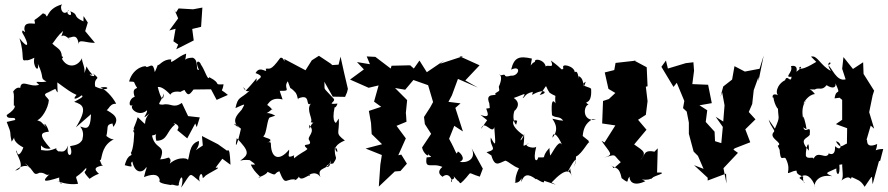

<svg xmlns="http://www.w3.org/2000/svg" viewBox="-20 -825 4105 888"><path d="M288 -660C295 -629 335 -690 344 -620C342 -648 381 -625 419 -627L374 -681L386 -721C362 -755 367 -761 366 -726C311 -751 349 -756 305 -773C322 -738 273 -763 300 -780C272 -741 252 -792 268 -805C185 -783 206 -721 188 -764C202 -717 201 -762 178 -763C130 -719 139 -744 142 -716C133 -713 89 -729 93 -687C105 -659 79 -701 83 -674C115 -621 115 -591 70 -648C97 -564 72 -539 102 -547C99 -552 94 -536 139 -558C129 -517 163 -483 155 -530C189 -459 161 -466 195 -448C160 -440 132 -457 161 -433C117 -417 73 -468 73 -409C91 -400 70 -442 41 -402C47 -382 43 -380 44 -334C42 -344 69 -331 11 -293C12 -267 54 -291 50 -270L11 -261C38 -194 21 -225 34 -170C66 -214 14 -181 88 -143C76 -109 59 -99 58 -129C43 -122 112 -47 50 -36C114 -91 142 -16 94 -71C144 -35 129 -9 163 -26C194 -29 194 -1 217 -27C168 18 181 19 254 -4C250 37 288 28 243 12C293 31 329 27 341 25C327 -28 323 14 379 -49C382 -22 352 -44 394 2C446 -34 443 -11 428 -31C401 -60 477 -58 451 -62C425 -126 437 -69 447 -88C453 -107 454 -155 507 -181C507 -181 496 -177 472 -196C482 -236 468 -248 500 -254L504 -238C538 -281 503 -299 464 -321C481 -300 481 -348 517 -345C511 -360 478 -407 445 -420C498 -431 480 -395 420 -425C412 -477 455 -450 408 -487C439 -456 367 -488 408 -479C361 -528 396 -535 364 -475C384 -502 354 -542 360 -557C338 -511 282 -506 260 -568C255 -538 282 -563 266 -564C264 -610 225 -603 212 -642C220 -596 224 -640 272 -682C256 -625 260 -691 306 -638ZM169 -262 152 -269C172 -275 203 -323 206 -362C195 -383 164 -388 224 -405C205 -398 181 -389 236 -414C252 -383 245 -399 245 -444C297 -406 306 -399 334 -386C309 -358 339 -369 357 -384C373 -378 342 -365 323 -354C364 -341 387 -327 331 -236L401 -297C398 -218 376 -232 351 -240C387 -193 332 -153 387 -201C347 -183 374 -160 304 -149C325 -97 282 -91 295 -152C275 -101 250 -140 246 -117C279 -115 230 -129 242 -140C214 -129 203 -126 170 -131C169 -178 164 -130 214 -138C156 -203 168 -212 206 -216C195 -256 174 -263 194 -237Z M800 -223 846 -185 883 -254 890 -237 904 -282 850 -288 821 -349C781 -321 771 -350 733 -341C701 -342 722 -345 738 -393C736 -352 723 -368 709 -425C701 -412 714 -445 768 -387C776 -406 810 -401 814 -400C854 -423 867 -404 819 -440C847 -372 854 -383 875 -411L956 -412L982 -363L1034 -386C993 -421 1008 -391 1014 -435C962 -433 1010 -436 948 -468C941 -449 929 -499 909 -527C905 -544 877 -552 900 -502C882 -496 902 -546 872 -558C814 -559 837 -515 841 -577C805 -566 760 -518 773 -550C733 -553 715 -518 710 -525C697 -490 690 -482 696 -491C688 -542 674 -514 656 -515C663 -525 596 -518 577 -448C609 -446 595 -450 610 -425C626 -409 585 -428 603 -377C577 -371 569 -324 597 -340C571 -330 620 -279 660 -315C664 -300 625 -261 671 -300C630 -256 677 -228 617 -283C600 -224 579 -219 621 -197C594 -240 589 -213 600 -231C603 -206 597 -131 585 -118C597 -96 574 -124 557 -61C614 -45 573 -65 592 -78C606 -13 647 -30 656 -52C661 -46 655 -48 646 -6C675 -17 712 -27 719 8C705 25 774 30 770 31C779 23 811 46 807 24C818 -25 832 -5 818 43C871 -34 850 -27 908 17C890 5 913 -48 918 -1C943 -20 906 0 986 -45C994 -65 950 -17 1010 -93C996 -97 993 -103 1046 -63C1043 -118 1042 -137 1030 -128L988 -158L914 -196L918 -152C854 -112 904 -131 900 -173C850 -159 860 -99 846 -78C865 -93 806 -106 765 -68C780 -103 742 -90 772 -101C726 -82 712 -90 722 -90C749 -159 697 -130 683 -198C729 -207 690 -225 703 -174C757 -174 749 -219 790 -249C768 -260 809 -253 805 -233ZM786 -782 804 -740 763 -684 792 -692 782 -634 804 -619 795 -597 876 -638 869 -691 910 -701 916 -790 873 -782 806 -786 792 -764Z M1589 -414C1577 -463 1566 -513 1555 -563L1546 -526L1517 -524L1509 -531L1455 -567L1422 -546L1393 -500L1295 -552C1297 -520 1295 -565 1276 -557C1230 -493 1227 -511 1209 -507C1220 -478 1183 -527 1162 -487C1218 -466 1159 -462 1167 -439C1163 -472 1183 -476 1117 -406C1094 -446 1111 -390 1135 -406C1090 -364 1081 -381 1069 -325C1119 -347 1114 -348 1098 -318C1074 -291 1051 -268 1084 -234L1064 -250C1059 -266 1127 -192 1097 -242C1077 -147 1064 -132 1075 -186C1134 -125 1133 -111 1091 -82C1129 -93 1174 -72 1126 -91C1178 -55 1156 -65 1140 -64C1158 -20 1202 -1 1174 -5C1199 -10 1232 -33 1210 -34C1268 -5 1241 -23 1272 -33C1303 46 1300 -7 1355 7C1310 9 1380 13 1360 -31C1356 37 1414 -28 1414 -11C1392 -9 1439 -43 1462 -6C1442 -57 1501 -34 1510 -84C1509 -30 1460 -61 1521 -69C1548 -109 1524 -82 1529 -150C1503 -131 1542 -160 1540 -121C1511 -145 1560 -170 1575 -175C1527 -212 1551 -204 1547 -277L1534 -257C1539 -256 1511 -252 1528 -331C1511 -353 1527 -304 1541 -346C1482 -340 1541 -355 1521 -371C1469 -429 1484 -401 1480 -447L1519 -378L1576 -377L1585 -398ZM1324 -414C1316 -428 1352 -395 1350 -391C1356 -384 1358 -354 1360 -370C1422 -395 1389 -328 1418 -346C1393 -317 1431 -272 1417 -260L1449 -252C1409 -279 1416 -196 1409 -248C1445 -213 1395 -193 1411 -175C1429 -142 1364 -170 1402 -136C1387 -121 1373 -122 1330 -84C1352 -75 1334 -100 1341 -107C1301 -88 1320 -113 1317 -133C1273 -78 1229 -88 1233 -174C1226 -140 1240 -181 1214 -163C1256 -184 1207 -184 1197 -195C1214 -200 1215 -281 1229 -282L1253 -290C1204 -318 1197 -283 1237 -319C1256 -298 1203 -369 1206 -326C1216 -331 1224 -381 1287 -365C1264 -429 1279 -397 1279 -405C1332 -403 1287 -417 1311 -449Z M2095 9C2112 19 2102 32 2123 11C2169 -36 2135 -27 2199 -8L2213 -45L2161 -140C2187 -85 2132 -69 2106 -77C2141 -89 2102 -126 2097 -124C2090 -102 2091 -123 2057 -183L2081 -243L2121 -217L2086 -326L2110 -347L2054 -354L2070 -384L2098 -460L2190 -420L2132 -453L2198 -523L2105 -565H2122L2015 -530L2035 -546L1954 -491L1920 -545L1894 -508L1877 -523L1791 -521L1787 -508L1716 -562L1676 -564L1691 -528L1631 -538L1663 -504L1599 -457L1685 -419L1731 -430L1710 -355L1743 -331L1686 -312L1696 -256L1699 -205L1747 -158L1671 -138L1746 -108L1739 -63L1732 38C1757 15 1781 -9 1806 -32L1832 -34L1862 -68L1836 -110L1822 -107L1857 -185L1814 -243L1860 -262L1858 -294L1857 -302L1863 -362L1807 -418L1854 -410L1892 -455L1960 -431L1983 -353L1970 -329L1941 -284L1945 -251L1974 -206L1932 -143C1937 -115 1968 -93 1959 -115C1966 -99 1992 -100 1953 -97C1944 -37 1976 -75 2026 -53C1987 -20 2040 -3 2026 -7C2058 -33 2071 9 2071 18C2050 0 2101 11 2070 -19Z M2233 -269 2205 -229C2219 -276 2256 -200 2266 -237C2271 -164 2277 -136 2250 -189C2243 -143 2288 -136 2230 -121C2291 -79 2269 -102 2249 -118C2267 -48 2284 -69 2317 -82C2331 -79 2354 -55 2380 -47C2351 12 2374 23 2355 19C2395 29 2394 -29 2391 17C2403 -19 2422 -25 2460 5C2450 -9 2503 35 2496 11C2553 29 2564 36 2531 19C2600 -54 2619 -36 2626 -4C2606 -71 2631 -49 2605 -29C2641 -98 2654 -102 2635 -53C2644 -85 2643 -78 2644 -101C2674 -114 2705 -182 2706 -163C2692 -183 2726 -155 2675 -196C2678 -226 2685 -253 2720 -274L2737 -271C2668 -262 2680 -339 2702 -341C2671 -364 2719 -330 2714 -412C2717 -424 2651 -425 2689 -447C2671 -392 2690 -461 2656 -473C2655 -431 2659 -507 2638 -491C2638 -519 2572 -536 2586 -509C2573 -498 2589 -501 2528 -545C2551 -491 2493 -550 2500 -495C2522 -543 2449 -562 2454 -539C2430 -530 2432 -499 2440 -554C2382 -567 2358 -561 2344 -503C2394 -526 2380 -471 2343 -475C2300 -463 2329 -487 2299 -477C2267 -484 2318 -493 2287 -424C2291 -399 2291 -408 2270 -393C2285 -375 2220 -403 2243 -347C2244 -321 2252 -326 2229 -323C2230 -312 2256 -273 2202 -294ZM2566 -269 2535 -276C2534 -272 2574 -234 2535 -188C2538 -228 2569 -188 2587 -136C2573 -185 2559 -162 2522 -100C2533 -114 2524 -80 2521 -141C2476 -92 2518 -97 2469 -97C2467 -77 2441 -71 2460 -146C2444 -134 2392 -154 2427 -162C2386 -143 2407 -144 2404 -206C2397 -174 2372 -162 2401 -200C2334 -246 2350 -278 2372 -266L2367 -248C2345 -271 2358 -319 2363 -316C2341 -297 2406 -339 2356 -372C2400 -386 2419 -404 2397 -371C2411 -375 2404 -397 2463 -403C2471 -413 2455 -460 2441 -386C2499 -420 2519 -394 2476 -386C2519 -441 2495 -434 2522 -396C2563 -369 2543 -400 2549 -347C2539 -364 2527 -365 2533 -292C2552 -277 2568 -290 2585 -267Z M2949 5C3004 13 3010 -22 2992 4C2992 -10 3057 -21 3038 -27H3019L3022 -139L2980 -96L3015 -122C2953 -136 2967 -109 2941 -83C2972 -120 2959 -125 2913 -157L2970 -225C2957 -240 2944 -256 2931 -271L2967 -294L2975 -357L2967 -424L2975 -426L2971 -514L2913 -545H2925L2827 -534L2821 -501L2777 -490L2794 -414L2826 -395L2796 -367L2769 -358L2765 -254L2826 -245L2776 -166L2762 -174C2802 -115 2822 -110 2773 -96C2836 -113 2812 -112 2851 -75C2801 -30 2827 -53 2803 -61C2832 -44 2844 -53 2855 -1C2896 30 2874 9 2892 -8C2890 10 2906 41 2965 13Z M3287 -172 3285 -216 3244 -261 3251 -315 3215 -338 3272 -348 3255 -433 3182 -436 3190 -498 3187 -537 3152 -533 3069 -508 3060 -545 3039 -516 3095 -423 3110 -442 3145 -358 3139 -325 3156 -309 3166 -258V-206L3188 -124L3208 -104L3234 -44L3190 -61L3253 -3V10L3338 -22L3340 24L3326 -47L3393 -118L3372 -133L3378 -139L3450 -167L3427 -227L3474 -273L3443 -307L3459 -344L3466 -408L3488 -469V-450L3512 -568L3493 -507L3425 -494L3377 -519L3366 -457L3325 -425L3312 -377L3320 -398L3331 -338L3325 -263L3290 -285L3323 -238L3316 -163Z M3756 -538C3771 -551 3701 -500 3678 -508C3666 -514 3711 -529 3661 -491C3657 -472 3683 -530 3638 -519C3651 -491 3602 -466 3641 -470C3638 -436 3620 -484 3611 -454C3573 -436 3560 -386 3587 -380C3543 -406 3553 -363 3557 -375C3560 -340 3592 -289 3578 -349C3576 -267 3593 -297 3564 -230L3535 -272C3546 -236 3565 -224 3560 -216C3529 -186 3607 -164 3577 -151C3601 -93 3622 -95 3585 -142C3589 -67 3601 -106 3614 -92C3647 -27 3598 -13 3649 -33C3684 -42 3640 -27 3695 -8C3688 29 3723 31 3677 -2C3709 -32 3737 0 3750 37C3742 40 3750 -23 3829 -10C3790 -27 3802 -24 3848 -46C3846 -13 3867 -5 3862 -63C3895 -65 3897 -86 3877 -87C3870 -49 3886 -7 3871 10C3919 -25 3911 18 3919 -6C3945 7 3960 7 3979 39C4025 -28 4009 -12 4016 27L4045 -79L4051 -82L4065 -136C4015 -136 4032 -112 4037 -159C3973 -131 3997 -194 3987 -176L4007 -244L4023 -230L4000 -306L4016 -384L4023 -406L4022 -407L3974 -483L3972 -537L3925 -506L3881 -561L3875 -507L3891 -458C3848 -446 3827 -514 3810 -523C3843 -539 3789 -549 3823 -497C3774 -522 3760 -572 3731 -563ZM3863 -373 3875 -363V-271L3846 -251L3898 -232L3897 -161C3877 -154 3868 -133 3846 -171C3874 -170 3877 -117 3842 -149C3846 -84 3794 -128 3814 -116C3800 -82 3762 -135 3742 -89C3747 -105 3712 -84 3707 -106C3706 -143 3723 -188 3721 -128C3673 -184 3710 -181 3725 -201C3731 -258 3707 -201 3695 -236L3710 -227C3708 -253 3691 -310 3695 -274C3677 -356 3732 -376 3695 -345C3699 -354 3719 -387 3749 -390C3724 -424 3706 -410 3748 -411C3768 -423 3781 -403 3803 -431C3834 -411 3848 -422 3844 -440C3873 -375 3847 -423 3840 -370Z"/></svg>

Font: Asimov Aggro
Style: Condensed
Weight: 500
Designer: Google
Version: Version 2.000980; 2014